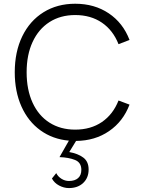

<svg xmlns="http://www.w3.org/2000/svg" viewBox="-20 -726 741 1002"><path d="M251 205.5 273.5 177.5Q282.5 195.5 300.8 207Q319 218.5 340 218.5Q370.5 218.5 387.5 203.5Q404.5 188.5 404.5 160.5Q404.5 122 371.5 108.8Q338.5 95.5 290.5 94L339.5 8Q255 0.5 191 -45.8Q127 -92 92 -170.2Q57 -248.5 57 -349Q57 -455.5 96.2 -536.5Q135.5 -617.5 207 -662Q278.5 -706.5 372.5 -706.5Q473 -706.5 547.5 -656.5Q622 -606.5 656 -517.5L598.5 -495.5Q570 -568 511.8 -607.8Q453.5 -647.5 372.5 -647.5Q295.5 -647.5 238.2 -610.8Q181 -574 150 -506.8Q119 -439.5 119 -349Q119 -258 150 -190.2Q181 -122.5 238.2 -86Q295.5 -49.5 372.5 -49.5Q453.5 -49.5 511.8 -89.2Q570 -129 598.5 -201.5L656 -180Q622.5 -92 549.2 -41.8Q476 8.5 377 9.5L341.5 67.5Q386.5 75.5 414.5 96.2Q442.5 117 442.5 158.5Q442.5 202 414.2 228.8Q386 255.5 339.5 255.5Q313.5 255.5 288.5 242.2Q263.5 229 251 205.5Z"/></svg>

Font: HK Grotesk Light
Style: Regular
Weight: 300
Designer: Alfredo Marco Pradil
Foundry: Hanken Design Co.
Version: Version 3.001